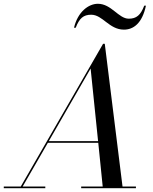

<svg xmlns="http://www.w3.org/2000/svg" viewBox="-65 -997 810 1017"><path d="M418 -919C479 -919 513 -840 591.5 -840C640.5 -840 688 -872 708 -967H699C680 -917 658 -898 617 -898C563 -898 525 -977 453.5 -977C404.5 -977 347 -935 327 -850H336C355.5 -900.5 377 -919 418 -919ZM-45 -9V0H175V-9H55L188.5 -240.5H455.5L479 -9H365V0H655V-9H584L490 -765H481L45 -9ZM415 -634 454.5 -249.5H193.5Z"/></svg>

Font: Bodoni* 24pt
Style: Italic
Weight: 400
Italic angle: -13°
Version: Version 2.3